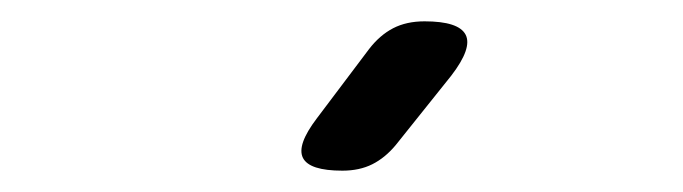

<svg xmlns="http://www.w3.org/2000/svg" viewBox="-20 -925 640 180"><path d="M301 -765Q270 -765 264 -777Q258 -789 277 -814L326 -879Q336 -892 348.5 -898.5Q361 -905 378 -905Q410 -905 416.5 -892.5Q423 -880 403 -854L351 -789Q341 -777 329 -771Q317 -765 301 -765Z"/></svg>

Font: Maple Mono NF CN
Style: Regular
Weight: 400
Monospace: yes
Designer: subframe7536
Version: Version 7.000